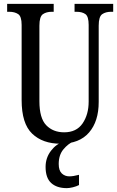

<svg xmlns="http://www.w3.org/2000/svg" viewBox="-20 -734 606 994"><path d="M293 10Q201 10 146.5 -42Q92 -94 92 -216V-605Q92 -649 74 -661Q56 -673 28 -673H17V-714H258V-673H248Q220 -673 202 -660.5Q184 -648 184 -601V-210Q184 -122 219.5 -85.5Q255 -49 312 -49Q376 -49 407.5 -95Q439 -141 439 -208V-605Q439 -649 422 -661Q405 -673 376 -673H366V-714H566V-673H555Q527 -673 509 -660.5Q491 -648 491 -601V-206Q491 -106 441 -48Q391 10 293 10ZM326 240Q274 240 245 213.5Q216 187 216 130Q216 83 244 46.5Q272 10 309 0H358Q333 10 308.5 39Q284 68 284 115Q284 149 300 164Q316 179 339 179Q359 179 389 171V224Q376 231 357.5 235.5Q339 240 326 240Z"/></svg>

Font: Noto Serif Ethiopic ExtraCondensed
Style: Regular
Weight: 400
Width: 2
Designer: Monotype Design Team
Foundry: Monotype Imaging Inc.
Version: Version 2.102; ttfautohint (v1.8.4.7-5d5b)